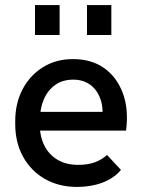

<svg xmlns="http://www.w3.org/2000/svg" viewBox="-20 -727 557 757"><path d="M284 10Q212 10 157 -21.5Q102 -53 71 -109Q40 -165 40 -239V-249Q40 -319 68.5 -374Q97 -429 148.5 -461.5Q200 -494 268 -494Q340 -494 390 -459Q440 -424 464 -360.5Q488 -297 477 -212H110V-286H426L382 -247Q389 -300 376 -336.5Q363 -373 335.5 -393Q308 -413 269 -413Q227 -413 197.5 -392Q168 -371 152.5 -334.5Q137 -298 137 -249V-234Q137 -189 155 -153Q173 -117 207 -97Q241 -77 288 -77Q326 -77 353.5 -87Q381 -97 402 -116L457 -57Q429 -24 384 -7Q339 10 284 10ZM323 -589V-707H419V-589ZM118 -589V-707H215V-589Z"/></svg>

Font: SUSE Medium
Style: Regular
Weight: 500
Designer: Rene Bieder
Foundry: SUSE
Version: Version 1.000